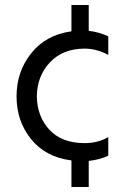

<svg xmlns="http://www.w3.org/2000/svg" viewBox="-20 -635 492 766"><path d="M334 111H265V5Q162 -8 104 -80Q46 -152 46 -250.5Q46 -349 104.5 -422.5Q163 -496 265 -510V-615H334V-512Q376 -507 412 -490V-416Q365 -441 318 -441Q231 -441 179.5 -386.5Q128 -332 127 -251Q128 -170 177.5 -117Q227 -64 318 -64Q370 -64 412 -88V-14Q379 2 334 7Z"/></svg>

Font: Hind Vadodara
Style: Regular
Weight: 400
Designer: Hitesh Malaviya
Foundry: Indian Type Foundry
Version: Version 0.702;PS 1.0;hotconv 1.0.81;makeotf.lib2.5.63406